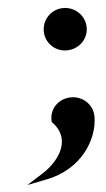

<svg xmlns="http://www.w3.org/2000/svg" viewBox="-47 -476 368 664"><g transform="rotate(-5 136.5 -144.5)"><path d="M198 -134C155 -134 120 -101 124 -55C168 -11 161 42 114 90C103 101 92 110 78 119L21 155L86 142C215 118 273 15 273 -61C273 -102 239 -134 198 -134ZM198 -297C239 -297 273 -329 273 -370C273 -411 239 -444 198 -444C157 -444 124 -411 124 -370C124 -329 157 -297 198 -297Z"/></g></svg>

Font: Charger
Style: ExBd
Weight: 400
Designer: Jasper
Foundry: Cannot Into Space Fonts
Version: Version 0.99